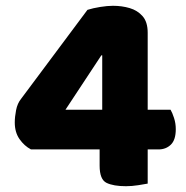

<svg xmlns="http://www.w3.org/2000/svg" viewBox="-20 -635 642 663"><path d="M53 -294 282 -601Q301 -607 326 -611Q351 -615 370 -615Q401 -615 428 -607Q455 -599 472.5 -579Q490 -559 490 -522V-256H569Q575 -246 581 -227.5Q587 -209 587 -189Q587 -152 570 -135.5Q553 -119 527 -119H490V-1Q480 1 457.5 4.5Q435 8 415 8Q372 8 348 -3.5Q324 -15 324 -63V-119H87Q64 -131 47.5 -154.5Q31 -178 31 -212Q31 -231 35.5 -254.5Q40 -278 53 -294ZM333 -256V-444H330L206 -256Z"/></svg>

Font: Baloo Bhaijaan 2 ExtraBold
Style: Regular
Weight: 800
Designer: Sanskriti Dholi, Noopur Datye and Ek Type
Foundry: Ek Type
Version: Version 1.701